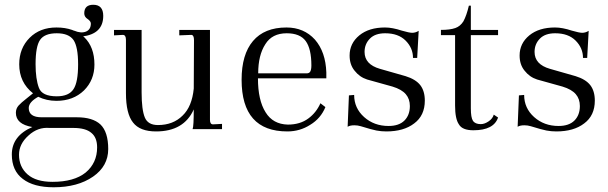

<svg xmlns="http://www.w3.org/2000/svg" viewBox="-20 -544 2562 809"><path d="M377.9 -272Q377.9 -207 334 -163.1Q288.6 -119.1 217.8 -119.1Q176.3 -119.1 141.1 -136.2Q101.1 -113.8 101.1 -88.9Q101.1 -49.8 155.8 -49.8H304.2Q370.1 -49.8 402.8 -20Q436 11.7 436 84Q436 155.8 372.1 200.2Q307.1 245.1 206.1 245.1Q121.6 245.1 76.2 210Q29.8 175.3 29.8 106.9Q29.8 28.8 116.2 -8.8Q46.9 -20.5 46.9 -68.8Q46.9 -86.4 58.1 -99.1Q68.4 -110.8 94.2 -130.9L119.1 -150.9Q61 -196.8 61 -272.9Q61 -340.8 105 -384.8Q148.4 -428.2 217.8 -428.2Q291 -428.2 335 -387.2Q377.9 -345.7 377.9 -272ZM219.2 -138.2Q270.5 -138.2 290 -168.9Q309.1 -197.8 309.1 -272.9Q309.1 -346.2 290 -375Q270 -403.8 219.2 -403.8Q168 -403.8 148.9 -376Q129.9 -348.6 129.9 -273.9Q129.9 -210.9 144 -173.8Q157.2 -138.2 219.2 -138.2ZM189 -4.9Q139.2 -9.3 100.1 26.9Q60.1 62.5 60.1 107.9Q60.1 159.2 96.2 190.9Q131.8 222.2 201.2 222.2Q292 222.2 340.8 183.1Q389.2 142.6 389.2 77.1Q389.2 35.6 365.2 16.1Q341.3 -4.9 289.1 -4.9ZM362.8 -444.8Q362.8 -454.6 349.1 -463.9Q335 -473.1 335 -487.8Q335 -523.9 373 -523.9Q415 -523.9 415 -477.1Q415 -400.4 325.2 -390.1L292 -415Q321.3 -402.3 342.8 -411.1Q362.8 -419.9 362.8 -444.8Z M915.5 -22V0H791.5Q796.4 -11.2 796.4 -84V-83Q754.9 9.8 637.7 9.8Q569.3 9.8 540.5 -27.8Q510.7 -64.9 510.7 -151.9V-376Q510.7 -397 497.6 -397L460.4 -395V-418H576.7V-154.8Q576.7 -81.5 590.3 -48.8Q603.5 -17.1 645.5 -17.1Q709.5 -17.1 749.5 -57.1Q789.1 -95.2 796.4 -170.9L797.4 -375Q797.4 -397 785.6 -397L735.4 -395V-418H864.7V-39.1Q864.7 -20 877.4 -20Z M1187 -428.2Q1260.7 -428.2 1307.1 -377Q1352.1 -325.2 1355 -238.8V-213.9H1066.9Q1066.9 -121.6 1099.1 -70.8Q1129.9 -20.5 1192.9 -19Q1244.6 -19 1279.3 -44.9Q1312.5 -69.3 1330.1 -108.9L1351.1 -92.8Q1331.5 -44.9 1287.1 -18.1Q1243.7 9.8 1190.9 9.8Q998 9.8 998 -208Q998 -314.5 1045.9 -371.1Q1094.2 -428.2 1187 -428.2ZM1188 -403.8Q1126.5 -403.8 1098.1 -357.9Q1067.9 -311.5 1067.9 -234.9H1272Q1282.7 -234.9 1287.1 -242.2Q1292 -250.5 1292 -268.1Q1292 -338.4 1268.1 -371.1Q1244.1 -403.8 1188 -403.8Z M1450.2 -142.1 1472.2 -144Q1472.2 -88.4 1514.2 -50.8Q1556.2 -13.2 1617.2 -13.2Q1661.1 -13.2 1684.1 -36.1Q1707 -59.1 1707 -97.2Q1707 -127 1689.9 -147Q1672.4 -167.5 1633.8 -179.2L1526.9 -209Q1495.1 -219.2 1474.1 -246.1Q1453.1 -271.5 1453.1 -310.1Q1453.1 -361.3 1494.1 -395Q1534.7 -428.2 1602.1 -428.2Q1618.7 -428.2 1635.7 -424.8Q1653.8 -421.4 1672.9 -415Q1704.6 -405.8 1716.8 -405.8Q1731 -405.8 1744.1 -414.1L1737.8 -299.8H1720.2Q1720.2 -341.8 1689 -373Q1658.2 -403.8 1603 -403.8Q1561 -403.8 1539.1 -381.8Q1516.1 -358.9 1516.1 -325.2Q1516.1 -272.5 1581.1 -253.9L1689 -223.1Q1731.4 -210 1751 -185.1Q1770 -160.2 1770 -120.1Q1770 -57.1 1725.1 -23.9Q1681.2 9.8 1607.9 9.8Q1585.9 9.8 1565.9 5.9Q1547.4 2.4 1500 -12.2Q1486.8 -16.1 1473.1 -16.1Q1454.6 -16.1 1444.8 -9.8Z M1963.9 -418H2078.6V-396H1963.9V-87.9Q1963.9 -48.3 1972.7 -35.2Q1981.9 -21 2005.9 -21Q2022 -21 2039.6 -33.2Q2056.2 -44.9 2060.5 -61L2078.6 -48.8Q2060.5 4.9 1974.6 4.9Q1927.7 4.9 1913.6 -20Q1897.5 -43 1897.5 -99.1V-396H1837.9V-418Q1876 -418 1898.4 -425.8Q1919.4 -433.1 1932.6 -454.1Q1945.8 -478.5 1955.6 -520H1963.9Z M2166.5 -142.1 2188.5 -144Q2188.5 -88.4 2230.5 -50.8Q2272.5 -13.2 2333.5 -13.2Q2377.4 -13.2 2400.4 -36.1Q2423.3 -59.1 2423.3 -97.2Q2423.3 -127 2406.2 -147Q2388.7 -167.5 2350.1 -179.2L2243.2 -209Q2211.4 -219.2 2190.4 -246.1Q2169.4 -271.5 2169.4 -310.1Q2169.4 -361.3 2210.4 -395Q2251 -428.2 2318.4 -428.2Q2335 -428.2 2352.1 -424.8Q2370.1 -421.4 2389.2 -415Q2420.9 -405.8 2433.1 -405.8Q2447.3 -405.8 2460.4 -414.1L2454.1 -299.8H2436.5Q2436.5 -341.8 2405.3 -373Q2374.5 -403.8 2319.3 -403.8Q2277.3 -403.8 2255.4 -381.8Q2232.4 -358.9 2232.4 -325.2Q2232.4 -272.5 2297.4 -253.9L2405.3 -223.1Q2447.8 -210 2467.3 -185.1Q2486.3 -160.2 2486.3 -120.1Q2486.3 -57.1 2441.4 -23.9Q2397.5 9.8 2324.2 9.8Q2302.2 9.8 2282.2 5.9Q2263.7 2.4 2216.3 -12.2Q2203.1 -16.1 2189.5 -16.1Q2170.9 -16.1 2161.1 -9.8Z"/></svg>

Font: Unna Light
Style: Regular
Weight: 300
Designer: Jorge de Buen Unna
Foundry: Omnibus-Type
Version: Version 2.007;PS 002.007;hotconv 1.0.88;makeotf.lib2.5.64775